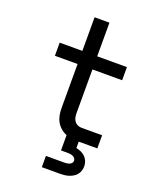

<svg xmlns="http://www.w3.org/2000/svg" viewBox="-171 -834 942 1154"><g transform="rotate(20 300.0 -257.5)"><path d="M240 220V148H355Q364 148 372.5 147Q381 146 389 143Q397 140 403 133.5Q409 127 409 118Q409 110 403.5 102.5Q398 95 389.5 91.5Q381 88 372.5 87Q364 86 355 86H314V-12Q293 -20 276 -35Q259 -50 248.5 -69Q238 -88 234 -110Q230 -132 230 -155V-436H85V-520H230V-735H325V-520H515V-436H325V-155Q325 -142 328 -128.5Q331 -115 339 -104.5Q347 -94 359 -89Q371 -84 384 -84H515V0H396V41Q412 44 427.5 51Q443 58 454.5 69.5Q466 81 472 96.5Q478 112 478 129Q478 143 473.5 157Q469 171 460 182Q451 193 438.5 200.5Q426 208 412 212.5Q398 217 383.5 218.5Q369 220 355 220Z"/></g></svg>

Font: Iosevka SS04 Medium Extended
Style: Regular
Weight: 500
Width: 7
Monospace: yes
Designer: Belleve Invis
Foundry: Belleve Invis
Version: Version 19.0.0; ttfautohint (v1.8.4)